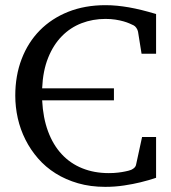

<svg xmlns="http://www.w3.org/2000/svg" viewBox="-20 -707 663 743"><path d="M584 -19Q555.7 -9.3 523.4 -1.5Q495.6 5.4 460.4 10.7Q425.3 16.1 387.2 16.1Q330.1 16.1 282 2.2Q233.9 -11.7 195.1 -36.1Q156.2 -60.5 127.2 -94Q98.1 -127.4 78.4 -166.7Q58.6 -206.1 48.8 -249.5Q39.1 -293 39.1 -336.9Q39.1 -414.1 63.7 -478.5Q88.4 -543 134 -589.4Q179.7 -635.7 244.1 -661.4Q308.6 -687 388.2 -687Q411.1 -687 433.3 -684.8Q455.6 -682.6 479.2 -678.5Q502.9 -674.3 528.6 -668Q554.2 -661.6 584 -652.8V-499H527.8L514.2 -584Q512.7 -591.8 507.8 -598.9Q502.9 -606 497.1 -608.9Q491.2 -611.8 481.2 -616.2Q471.2 -620.6 457.5 -624.5Q443.8 -628.4 426.5 -631.1Q409.2 -633.8 388.2 -633.8Q338.9 -633.8 295.7 -617.2Q252.4 -600.6 219.5 -567.1Q186.5 -533.7 166.3 -483.4Q146 -433.1 143.1 -365.2H420.9V-318.8H143.1Q146.5 -251 166 -198.5Q185.5 -146 219 -110.1Q252.4 -74.2 298.6 -55.7Q344.7 -37.1 400.9 -37.1Q420.9 -37.1 437 -39.1Q453.1 -41 464.4 -43.5Q477.5 -45.9 487.8 -49.8Q505.4 -58.1 506.8 -70.8L529.8 -176.8H584Z"/></svg>

Font: Charis SIL Cyr
Style: Regular
Weight: 400
Foundry: SIL International
Version: Version 5.000